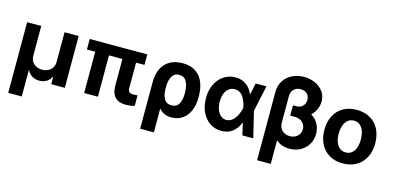

<svg xmlns="http://www.w3.org/2000/svg" viewBox="-80 -1208 3884 1898"><g transform="rotate(15 1862.5 -259.0)"><path d="M56.6 -530.3H201.2V-225.6Q201.2 -193.4 216.1 -168.2Q231 -143.1 258.1 -129.2Q285.2 -115.2 320.3 -115.2Q355.5 -115.2 382.6 -129.4Q409.7 -143.6 424.6 -168.7Q439.5 -193.8 439.5 -225.6V-530.3H584V0H445.3V-75.2H441.4Q425.3 -41 393.1 -22Q360.8 -2.9 320.3 -2.9Q279.8 -2.9 247.6 -22Q215.3 -41 199.2 -75.2H195.3V192.4H56.6Z M1286.1 -422.9H1200.2V-165Q1200.2 -134.3 1213.9 -122.8Q1227.5 -111.3 1256.8 -111.3Q1268.6 -111.3 1297.9 -114.3V-6.8Q1254.4 5.9 1210.9 5.9Q1062 5.9 1060.5 -147.5V-422.9H922.9V0H782.2V-422.9H697.3V-530.3H1286.1Z M1648.4 -537.1Q1731 -537.1 1783.9 -500.5Q1836.9 -463.9 1861.3 -401.4Q1885.7 -338.9 1885.7 -258.8V-250Q1885.7 -171.9 1860.4 -113.3Q1835 -54.7 1787.6 -22.5Q1740.2 9.8 1675.8 9.8Q1594.2 9.8 1548.3 -46.9L1548.8 197.3H1408.2V-280.3Q1408.2 -362.3 1437.5 -420.2Q1466.8 -478 1520.8 -507.6Q1574.7 -537.1 1648.4 -537.1ZM1547.9 -244.1Q1548.8 -186 1571 -145.8Q1593.3 -105.5 1646.5 -105.5Q1699.2 -105.5 1722.2 -147Q1745.1 -188.5 1744.1 -250V-258.8Q1744.1 -329.6 1720.5 -373.3Q1696.8 -417 1644.5 -417Q1594.7 -417 1571.3 -375.2Q1547.9 -333.5 1547.9 -267.6Z M1958 -265.6Q1958 -344.7 1988.3 -406.5Q2018.6 -468.3 2071.5 -502.7Q2124.5 -537.1 2189.5 -537.1Q2252.9 -537.1 2299.3 -503.7Q2345.7 -470.2 2368.2 -412.1H2370.6L2395.5 -530.3H2505.9L2448.7 -265.1L2512.7 0H2401.4L2373.5 -121.1H2370.1Q2347.2 -60.5 2301 -24.7Q2254.9 11.2 2186.5 10.7Q2120.6 10.7 2068.6 -24.4Q2016.6 -59.6 1987.3 -122.6Q1958 -185.5 1958 -265.6ZM2207 -106.4Q2242.2 -106.4 2269.8 -130.6Q2297.4 -154.8 2314.7 -190.7Q2332 -226.6 2339.8 -263.7L2340.3 -265.1L2339.8 -266.6Q2327.1 -331.1 2296.6 -376.5Q2266.1 -421.9 2211.9 -421.9Q2177.2 -421.9 2151.6 -402.1Q2126 -382.3 2112.3 -347.2Q2098.6 -312 2098.6 -266.6Q2098.6 -220.7 2112.3 -184.1Q2126 -147.5 2150.6 -127Q2175.3 -106.4 2207 -106.4Z M3071.3 -527.3Q3071.3 -485.8 3054 -446Q3036.6 -406.2 3004.4 -377.4Q3051.3 -350.1 3076.4 -304Q3101.6 -257.8 3101.6 -202.1Q3101.6 -142.1 3072.8 -94.2Q3043.9 -46.4 2994.1 -19.8Q2944.3 6.8 2883.8 6.8Q2802.2 6.8 2750 -39.1L2745.1 -37.1V199.2H2605.5V-501Q2605.5 -565.4 2636.7 -614.5Q2668 -663.6 2721.9 -690.2Q2775.9 -716.8 2841.8 -716.8Q2903.8 -716.8 2956.3 -693.1Q3008.8 -669.4 3040 -626.5Q3071.3 -583.5 3071.3 -527.3ZM2854.5 -114.3Q2886.7 -114.3 2911.4 -127.4Q2936 -140.6 2949.5 -163.3Q2962.9 -186 2962.9 -213.9Q2962.9 -243.2 2948.5 -265.4Q2934.1 -287.6 2909.2 -299.6Q2884.3 -311.5 2854.5 -311.5H2807.6V-417H2839.8Q2872.1 -417 2892.6 -430.2Q2913.1 -443.4 2922.4 -463.4Q2931.6 -483.4 2931.6 -504.9Q2931.6 -529.8 2920.7 -549.3Q2909.7 -568.8 2889.2 -579.8Q2868.7 -590.8 2841.8 -590.8Q2814 -590.8 2792 -579.1Q2770 -567.4 2757.6 -545.2Q2745.1 -522.9 2745.1 -492.2V-220.7Q2745.1 -191.4 2758.3 -167Q2771.5 -142.6 2796.4 -128.4Q2821.3 -114.3 2854.5 -114.3Z M3169.9 -263.7Q3169.9 -345.2 3201.4 -407.2Q3232.9 -469.2 3291.7 -503.2Q3350.6 -537.1 3429.7 -537.1Q3508.8 -537.1 3567.9 -503.2Q3627 -469.2 3658.7 -407.2Q3690.4 -345.2 3690.4 -263.7Q3690.4 -182.1 3658.7 -119.9Q3627 -57.6 3567.9 -23.4Q3508.8 10.7 3429.7 10.7Q3350.6 10.7 3292 -23.4Q3233.4 -57.6 3201.7 -119.9Q3169.9 -182.1 3169.9 -263.7ZM3543 -263.7Q3543 -311 3530.3 -347.9Q3517.6 -384.8 3492.2 -405.8Q3466.8 -426.8 3430.7 -426.8Q3394 -426.8 3368.4 -405.8Q3342.8 -384.8 3329.6 -347.9Q3316.4 -311 3316.4 -263.7Q3316.4 -216.8 3329.6 -179.9Q3342.8 -143.1 3368.4 -122.3Q3394 -101.6 3430.7 -101.6Q3466.8 -101.6 3492.2 -122.3Q3517.6 -143.1 3530.3 -179.7Q3543 -216.3 3543 -263.7Z"/></g></svg>

Font: WEMIX Pretendard
Style: Bold
Weight: 700
Designer: Base glyphs from Inter by Rasmus Andersson; Hangeul glyphs from Noto Sans CJK(Source Han Sans) by Jang Soo-young and Kan
Foundry: Kil Hyung-jin
Version: Version 1.000